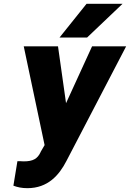

<svg xmlns="http://www.w3.org/2000/svg" viewBox="-20 -770 679 1003"><path d="M104 -528 213 -12 192 24V25C176 59 153 73 104 73C98 73 92 72 84 72H71L50 200C71 208 94 213 123 213C230 213 289 145 327 71L639 -528H461L325 -231L283 -528ZM291 -574H435L620 -750H432Z"/></svg>

Font: Asimov Pro
Style: UltObl
Weight: 900
Designer: Google
Version: Version 2.000980; 2014